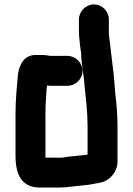

<svg xmlns="http://www.w3.org/2000/svg" viewBox="-20 -796 600 866"><path d="M284 -544H206C193 -546 179 -549 166 -548H140C89 -548 67 -504 61 -461C56 -403 50 -347 50 -282V-93C50 -10 77 50 160 50H240C260 50 281 49 298 46L318 44C331 43 352 40 364 39L382 37C402 33 420 31 440 26C477 16 510 -22 510 -67V-226C510 -276 506 -327 500 -373C496 -413 495 -454 489 -491L485 -525C482 -550 479 -572 477 -595C475 -614 471 -631 471 -650V-708C471 -745 441 -776 404 -776C367 -776 336 -745 336 -708V-652C336 -641 337 -631 338 -621C340 -600 342 -578 346 -558C346 -505 359 -457 362 -402C368 -346 375 -287 375 -226V-99L363 -97C329 -93 294 -91 260 -85H185V-282C185 -311 186 -334 188 -359L190 -393C191 -399 191 -405 192 -410H193C202 -409 212 -409 221 -409H284C321 -409 352 -439 352 -476C352 -513 321 -544 284 -544Z"/></svg>

Font: Electronic
Style: UltThk
Weight: 900
Version: Version 1.011